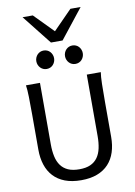

<svg xmlns="http://www.w3.org/2000/svg" viewBox="-122 -1264 947 1351"><g transform="rotate(-10 351.5 -588.5)"><path d="M612.8 -712.9Q607.9 -683.6 606.7 -630.1Q605.5 -576.7 605.5 -500.5V-251.5Q605.5 -191.9 589.8 -143.3Q574.2 -94.7 542.2 -60.1Q510.3 -25.4 461.4 -6.6Q412.6 12.2 346.7 12.2Q279.8 12.2 230.7 -6.6Q181.6 -25.4 149.4 -60.1Q117.2 -94.7 101.3 -143.3Q85.4 -191.9 85.4 -251.5V-500.5Q85.4 -572.8 84.2 -628.2Q83 -683.6 78.1 -712.9H178.2V-273.4Q178.2 -225.6 186.5 -187.3Q194.8 -148.9 214.4 -121.8Q233.9 -94.7 266.1 -80.3Q298.3 -65.9 346.7 -65.9Q394 -65.9 425.8 -80.3Q457.5 -94.7 476.8 -121.8Q496.1 -148.9 504.4 -187.3Q512.7 -225.6 512.7 -273.4V-712.9ZM179.2 -866.7Q179.2 -880.4 184.1 -892.3Q189 -904.3 197.5 -913.3Q206.1 -922.4 217.5 -927.5Q229 -932.6 242.7 -932.6Q256.3 -932.6 268.1 -927.5Q279.8 -922.4 288.1 -913.3Q296.4 -904.3 301.3 -892.3Q306.2 -880.4 306.2 -866.7Q306.2 -853 301.3 -841.1Q296.4 -829.1 288.1 -820.1Q279.8 -811 268.1 -805.9Q256.3 -800.8 242.7 -800.8Q229 -800.8 217.5 -805.9Q206.1 -811 197.5 -820.1Q189 -829.1 184.1 -841.1Q179.2 -853 179.2 -866.7ZM384.3 -866.7Q384.3 -880.4 389.2 -892.3Q394 -904.3 402.6 -913.3Q411.1 -922.4 422.6 -927.5Q434.1 -932.6 447.8 -932.6Q461.4 -932.6 473.1 -927.5Q484.9 -922.4 493.2 -913.3Q501.5 -904.3 506.3 -892.3Q511.2 -880.4 511.2 -866.7Q511.2 -853 506.3 -841.1Q501.5 -829.1 493.2 -820.1Q484.9 -811 473.1 -805.9Q461.4 -800.8 447.8 -800.8Q434.1 -800.8 422.6 -805.9Q411.1 -811 402.6 -820.1Q394 -829.1 389.2 -841.1Q384.3 -853 384.3 -866.7ZM210.9 -1189 345.2 -1052.2 479.5 -1189H552.7L386.7 -979H303.7L137.7 -1189Z"/></g></svg>

Font: Andika Afr
Style: Regular
Weight: 400
Designer: Victor Gaultney, Annie Olsen, Julie Remington, Don Collingsworth, Eric Hays, Becca Hirsbrunner
Foundry: SIL International
Version: Version 5.000